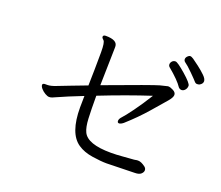

<svg xmlns="http://www.w3.org/2000/svg" viewBox="-119 -924 1239 1074"><g transform="rotate(20 500.0 -387.0)"><path d="M946 -618Q963 -628 963 -642.5Q963 -657 944 -675.5Q925 -694 899.5 -713.5Q874 -733 862 -741Q850 -749 842.5 -749Q835 -749 827 -740.5Q819 -732 819 -723Q819 -714 826 -708Q845 -695 876.5 -663.5Q908 -632 915 -623.5Q922 -615 931 -615Q940 -615 946 -618ZM722 -469Q683 -406 648.5 -359Q614 -312 600 -297.5Q586 -283 586 -271Q586 -259 596 -259Q606 -259 621 -271Q686 -329 738 -389Q790 -449 811.5 -474Q833 -499 833 -514Q833 -529 815 -538.5Q797 -548 785 -548H783Q772 -546 738 -537Q704 -528 425 -424Q428 -561 429 -601.5Q430 -642 430 -648V-655Q430 -694 360 -694Q344 -694 344 -683Q344 -676 355 -667Q366 -658 366 -598.5Q366 -539 365 -493Q364 -447 363 -400Q316 -382 271 -365Q226 -348 196 -336Q166 -324 146 -324H133Q118 -324 118 -314.5Q118 -305 128.5 -293Q139 -281 153.5 -272.5Q168 -264 178 -264Q188 -264 197 -268Q206 -272 213 -275L280 -304Q318 -320 362 -337Q362 -318 361.5 -300.5Q361 -283 361 -269Q361 -114 434 -65Q469 -41 521 -33Q573 -25 607 -25Q641 -25 773 -29Q799 -29 810.5 -39.5Q822 -50 822 -61.5Q822 -73 812 -81Q787 -100 769 -100H766Q759 -100 753.5 -98.5Q748 -97 729 -96Q710 -95 676.5 -92Q643 -89 609 -89Q470 -89 442 -148Q429 -175 426.5 -226Q424 -277 424 -361Q584 -424 722 -469ZM842 -563Q850 -554 861 -554Q872 -554 881 -564.5Q890 -575 890 -589.5Q890 -604 839 -648.5Q788 -693 775.5 -693Q763 -693 755.5 -684.5Q748 -676 748 -666.5Q748 -657 755 -651Q819 -598 842 -563Z"/></g></svg>

Font: LXGW WenKai Mono TC
Style: Regular
Weight: 400
Designer: LXGW / Fontworks Inc.
Foundry: LXGW / Fontworks Inc.
Version: Version 1.330